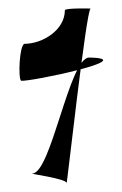

<svg xmlns="http://www.w3.org/2000/svg" viewBox="-20 -472 285 447"><path d="M29 -284C49 -281 311 -336 187 -338C141 -336 99 -68 55 -68C45 -68 135 -56 135 -46C135 -32 181 -452 191 -452C195 -452 131 -454 131 -448C131 -402 79 -370 37 -370C25 -367 22 -290 29 -284Z"/></svg>

Font: Recovery
Style: Regular
Weight: 400
Version: Version 0.27